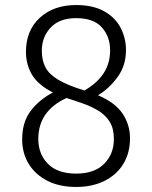

<svg xmlns="http://www.w3.org/2000/svg" viewBox="-20 -727 604 762"><path d="M282 15Q216 15 168 -9.5Q120 -34 94 -76.5Q68 -119 68 -174Q68 -242 101.5 -286.5Q135 -331 190 -360Q131 -390 107 -430.5Q83 -471 83 -521Q83 -606 138 -656.5Q193 -707 282 -707Q349 -707 393 -682.5Q437 -658 458.5 -617Q480 -576 480 -528Q480 -467 446.5 -421Q413 -375 369 -349Q437 -320 466.5 -276Q496 -232 496 -178Q496 -121 470 -77.5Q444 -34 395.5 -9.5Q347 15 282 15ZM315 -368Q363 -395 390 -434.5Q417 -474 417 -528Q417 -581 384.5 -618Q352 -655 282 -655Q216 -655 181 -617.5Q146 -580 146 -526Q146 -487 160.5 -459.5Q175 -432 212 -410Q249 -388 315 -368ZM282 -38Q355 -38 393.5 -77Q432 -116 432 -175Q432 -216 416 -242.5Q400 -269 373 -286Q346 -303 312.5 -315Q279 -327 244 -338Q189 -313 160.5 -272.5Q132 -232 132 -175Q132 -116 170 -77Q208 -38 282 -38Z"/></svg>

Font: Ubuntu Sans Light
Style: Regular
Weight: 300
Designer: Dalton Maag Ltd
Foundry: Dalton Maag Ltd
Version: Version 1.006; ttfautohint (v1.8.4.7-5d5b)